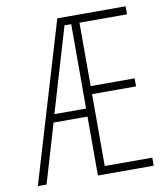

<svg xmlns="http://www.w3.org/2000/svg" viewBox="-81 -781 725 847"><g transform="rotate(-10 281.5 -357.0)"><path d="M20 0H59L137 -264H289V0H539V-36H326V-358H523V-394H326V-678H539V-714H233ZM259 -678H289V-300H147Z"/></g></svg>

Font: Noto Sans Mono SemiCondensed ExtraLight
Style: Regular
Weight: 200
Width: 4
Designer: Monotype Design Team
Foundry: Monotype Imaging Inc.
Version: Version 2.014